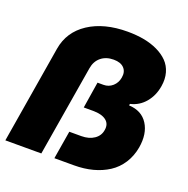

<svg xmlns="http://www.w3.org/2000/svg" viewBox="-131 -860 961 983"><g transform="rotate(20 350.0 -368.5)"><path d="M1.4 0 89.5 -531.2Q105.5 -627.5 188.9 -682.4Q272.4 -737.2 400.6 -737.2Q447.8 -737.2 489.3 -729.6Q530.9 -721.9 565 -705.6Q599.1 -689.3 622.2 -665.7Q645.2 -642 654.8 -608.3Q664.4 -574.6 657.7 -534.1Q649.1 -480.8 617.2 -442.6Q585.2 -404.5 536.9 -393.5L535.5 -384.9Q605.5 -381.4 638.1 -330.1Q670.8 -278.8 657.7 -200.3Q648.8 -150.6 623.9 -112Q599.1 -73.5 561.6 -49.2Q524.1 -24.9 477.1 -12.4Q430 0 375 0H268.5L294 -153.4H359.4Q401.3 -153.4 429.2 -172.6Q457 -191.8 461.6 -224.4Q467.3 -258.2 443.4 -276.8Q419.4 -295.5 372.2 -295.5H321L343.8 -438.9H376.4Q404.8 -438.9 425.8 -457.6Q446.7 -476.2 451.7 -505.7Q457.7 -538.4 439.1 -558.2Q420.5 -578.1 382.1 -578.1Q340.6 -578.1 313.4 -555.8Q286.2 -533.4 279.8 -494.3L197.4 0Z"/></g></svg>

Font: Karasuma Gothic
Style: Italic
Weight: 900
Italic angle: -9.39999°
Designer: Rasmus Andersson / Ryoko Nishizuka
Foundry: Genbu
Version: Version 1.00